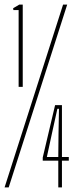

<svg xmlns="http://www.w3.org/2000/svg" viewBox="-30 -820 332 840"><path d="M51.5 -440V-776H28.5L27.5 -784L54.5 -800H69.5V-440ZM-10 0 246 -800H264L8 0ZM241 -360V-133H271V-117H241V0H225V-117H157V-131L211 -360ZM225 -133 226 -235 228 -344H221L197 -235L175 -133Z"/></svg>

Font: Big Shoulders Thin
Style: Regular
Weight: 100
Designer: Patric King
Foundry: XO Type Co
Version: Version 2.002